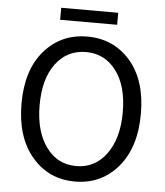

<svg xmlns="http://www.w3.org/2000/svg" viewBox="-59 -937 861 1003"><g transform="rotate(5 371.0 -436.0)"><path d="M371 13Q233 13 145.5 -90Q58 -193 58 -369Q58 -545 145.5 -646Q233 -747 371 -747Q509 -747 596.5 -646Q684 -545 684 -369Q684 -193 596.5 -90Q509 13 371 13ZM371 -68Q469 -68 529 -150Q589 -232 589 -369Q589 -507 529 -586.5Q469 -666 371 -666Q272 -666 212.5 -586.5Q153 -507 153 -369Q153 -232 212.5 -150Q272 -68 371 -68ZM221 -822V-885H520V-822Z"/></g></svg>

Font: Noto Sans CJK KR Regular (TTF)
Style: Regular
Weight: 400
Designer: Ryoko NISHIZUKA 西塚涼子 (kana & ideographs); Paul D. Hunt (Latin, Greek & Cyrillic); Wenlong ZHANG 张文龙 (bopomofo); Sandoll 
Foundry: Adobe Systems Incorporated
Version: Version 1.004;PS 1.004;hotconv 1.0.82;makeotf.lib2.5.63406